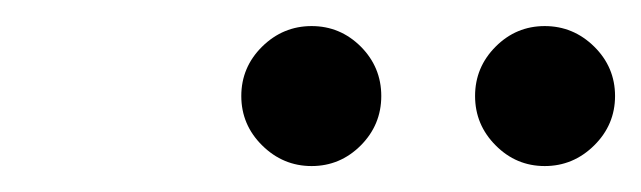

<svg xmlns="http://www.w3.org/2000/svg" viewBox="-20 -648 494 148"><path d="M182.1 -535.9Q166 -551.8 166 -574Q166 -596.2 182.1 -612.1Q198.2 -627.9 220.2 -627.9Q242.2 -627.9 258.1 -612.1Q273.9 -596.2 273.9 -574Q273.9 -551.8 258.1 -535.9Q242.2 -520 220.2 -520Q198.2 -520 182.1 -535.9ZM362.1 -535.9Q346.2 -551.8 346.2 -574Q346.2 -596.2 362.1 -612.1Q377.9 -627.9 399.9 -627.9Q421.9 -627.9 438 -612.1Q454.1 -596.2 454.1 -574Q454.1 -551.8 438 -535.9Q421.9 -520 399.9 -520Q377.9 -520 362.1 -535.9Z"/></svg>

Font: Linux Libertine O
Style: Semibold Italic
Weight: 600
Italic angle: -11.5°
Designer: Philipp H. Poll
Foundry: Philipp H. Poll
Version: Version 5.1.2